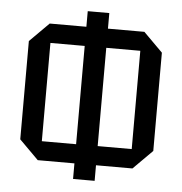

<svg xmlns="http://www.w3.org/2000/svg" viewBox="-51 -749 757 798"><g transform="rotate(5 327.5 -350.0)"><path d="M50 -145V-555L130 -635H525L605 -555V-145L525 -65H130ZM140 -555V-145H515V-555ZM373 0H283V-700H373Z"/></g></svg>

Font: Tektur SemiCondensed
Style: Regular
Weight: 400
Width: 4
Designer: Adam Jagosz
Foundry: Adam Jagosz
Version: Version 1.005;gftools[0.9.30]